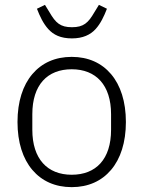

<svg xmlns="http://www.w3.org/2000/svg" viewBox="-20 -758 590 790"><path d="M275 12C207 12 152 -13 113 -59C74 -105 52 -172 52 -256C52 -340 74 -407 113 -453C152 -499 207 -524 275 -524C343 -524 398 -499 437 -453C476 -407 498 -340 498 -256C498 -172 476 -105 437 -59C398 -13 343 12 275 12ZM275 -39C375 -39 437 -103 437 -224V-288C437 -408 375 -473 275 -473C175 -473 113 -409 113 -288V-224C113 -104 175 -39 275 -39ZM276 -600C229 -600 200 -615 179 -638C158 -661 144 -691 132 -722L165 -738L184 -707C209 -664 228 -646 276 -646C324 -646 343 -664 368 -707L387 -738L420 -722C408 -691 394 -661 373 -638C352 -615 321 -600 276 -600Z"/></svg>

Font: Plexus Sans Light
Style: Regular
Weight: 300
Version: Version 2.001;PS 002.001;hotconv 1.0.70;makeotf.lib2.5.58329